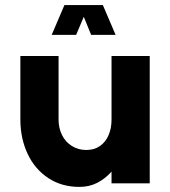

<svg xmlns="http://www.w3.org/2000/svg" viewBox="-20 -720 668 754"><path d="M60 -500H210V-250Q210 -217 223.5 -189.8Q237 -162.5 262 -146.8Q287 -131 319 -131Q350.5 -131 372.8 -146.8Q395 -162.5 406.5 -189.5Q418 -216.5 418 -250V-500H568V0H418V-46Q393 -18 361.8 -2Q330.5 14 292 14Q222 14 169.5 -20.8Q117 -55.5 88.8 -115.2Q60.5 -175 60 -248ZM384 -700 434 -583H338L309 -654L279 -583H183L233 -700Z"/></svg>

Font: Urbanist
Style: Regular
Weight: 400
Designer: Corey Hu
Foundry: Corey Hu
Version: Version 1.2; befe77262ef67d88f1d94aa3d2e49ef1327b4483